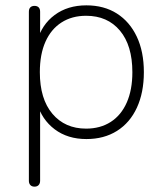

<svg xmlns="http://www.w3.org/2000/svg" viewBox="-20 -512 614 718"><path d="M109 186Q99 186 93.5 180Q88 174 88 164V-468Q88 -479 93.5 -484.5Q99 -490 109 -490Q119 -490 124.5 -484.5Q130 -479 130 -468V-358H119Q136 -420 184.5 -456Q233 -492 303 -492Q369 -492 417 -461.5Q465 -431 491.5 -375Q518 -319 518 -242Q518 -166 492 -109.5Q466 -53 417.5 -22.5Q369 8 303 8Q233 8 184.5 -28.5Q136 -65 119 -126H130V164Q130 174 124.5 180Q119 186 109 186ZM302 -31Q355 -31 394 -56Q433 -81 454 -128.5Q475 -176 475 -242Q475 -342 428.5 -397.5Q382 -453 302 -453Q249 -453 210 -428Q171 -403 150 -356Q129 -309 129 -242Q129 -142 176 -86.5Q223 -31 302 -31Z"/></svg>

Font: Nunito ExtraLight
Style: Regular
Weight: 200
Designer: Vernon Adams
Foundry: Vernon Adams
Version: Version 3.602;April 4, 2023;FontCreator 14.0.0.2856 64-bit